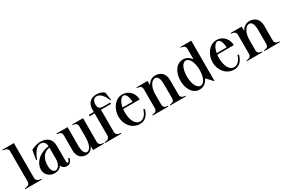

<svg xmlns="http://www.w3.org/2000/svg" viewBox="93 -1823 4335 2948"><g transform="rotate(-30 2260.0 -349.5)"><path d="M2 -12V0H298V-12C241 -18 206 -34 206 -84V-700H2V-688C59 -682 94 -666 94 -616V-84C94 -34 59 -18 2 -12Z M520 15C587 15 629 -16 646 -51C658 -7 695 15 732 15C780 15 808 1 832 -70L815 -87C799 -45 786 -23 775 -23C755 -24 757 -57 757 -125V-331C757 -467 667 -515 565 -515C501 -515 441 -488 400 -469L371 -301H386C434 -423 489 -489 558 -489C605 -489 642 -454 643 -392C454 -368 361 -243 361 -141C361 -30 449 15 520 15ZM553 -15C517 -16 481 -52 481 -137C481 -264 530 -346 643 -368C644 -348 644 -311 644 -296V-168C644 -67 593 -14 553 -15Z M1084 15C1155 15 1194 -36 1205 -79V0H1401V-12C1343 -18 1317 -34 1317 -84V-500H1125V-488C1182 -482 1205 -466 1205 -416V-231C1205 -133 1179 -19 1110 -19C1076 -19 1042 -62 1042 -165V-500H846V-488C905 -483 930 -466 930 -416V-150C930 -37 999 15 1084 15Z M1416 -12V0H1708V-12C1651 -18 1620 -34 1620 -84V-475H1798V-500H1673C1602 -500 1586 -536 1586 -582C1586 -648 1614 -688 1664 -688C1732 -688 1784 -616 1819 -528H1831L1810 -669C1776 -701 1724 -715 1672 -715C1576 -715 1508 -655 1508 -547V-500H1420V-475H1508V-84C1508 -35 1473 -19 1416 -12Z M2033 15C2116 15 2180 -35 2210 -147L2187 -157C2159 -57 2102 -17 2052 -17C1974 -17 1920 -106 1917 -246C1917 -270 1918 -293 1921 -314H2214C2214 -409 2148 -515 2017 -515C1895 -515 1799 -392 1799 -244C1800 -101 1898 15 2033 15ZM1924 -339C1942 -434 1986 -491 2024 -491C2059 -491 2095 -457 2101 -339Z M2767 -84V-341C2767 -454 2699 -515 2602 -515C2548 -515 2493 -486 2461 -422V-500H2264V-488C2322 -482 2348 -466 2348 -416V-84C2348 -34 2321 -18 2264 -12V0H2541V-12C2484 -18 2461 -34 2461 -84V-264C2461 -400 2523 -480 2579 -480C2625 -480 2654 -438 2654 -323V-84C2654 -35 2633 -19 2574 -12V0H2851V-12C2791 -17 2766 -34 2767 -84Z M3092 16C3155 16 3211 -19 3246 -93L3346 15H3351V-700H3154V-690C3212 -682 3238 -666 3238 -616V-438C3195 -490 3150 -515 3096 -515C2966 -515 2899 -383 2899 -248C2899 -112 2965 16 3092 16ZM3133 -28C3058 -28 3018 -136 3018 -256C3018 -375 3056 -479 3127 -479C3180 -479 3238 -393 3238 -246C3238 -102 3184 -28 3133 -28Z M3702 15C3785 15 3849 -35 3879 -147L3856 -157C3828 -57 3771 -17 3721 -17C3643 -17 3589 -106 3586 -246C3586 -270 3587 -293 3590 -314H3883C3883 -409 3817 -515 3686 -515C3564 -515 3468 -392 3468 -244C3469 -101 3567 15 3702 15ZM3593 -339C3611 -434 3655 -491 3693 -491C3728 -491 3764 -457 3770 -339Z M4436 -84V-341C4436 -454 4368 -515 4271 -515C4217 -515 4162 -486 4130 -422V-500H3933V-488C3991 -482 4017 -466 4017 -416V-84C4017 -34 3990 -18 3933 -12V0H4210V-12C4153 -18 4130 -34 4130 -84V-264C4130 -400 4192 -480 4248 -480C4294 -480 4323 -438 4323 -323V-84C4323 -35 4302 -19 4243 -12V0H4520V-12C4460 -17 4435 -34 4436 -84Z"/></g></svg>

Font: Sprat Condensed Medium
Style: Regular
Weight: 500
Width: 3
Designer: Ethan Nakache
Foundry: Collletttivo
Version: Version 2.000;Glyphs 3.2 (3217)